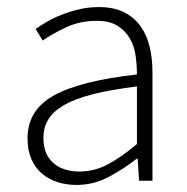

<svg xmlns="http://www.w3.org/2000/svg" viewBox="-20 -512 531 544"><path d="M197 12Q168 12 143 4Q118 -4 99 -20Q80 -36 69 -61Q58 -86 58 -120Q58 -200 132.5 -241.5Q207 -283 368 -301Q368 -328 364 -355.5Q360 -383 347 -404.5Q334 -426 312 -439.5Q290 -453 254 -453Q206 -453 166 -434Q126 -415 101 -397L81 -430Q94 -439 112.5 -450Q131 -461 154 -470Q177 -479 204 -485.5Q231 -492 260 -492Q302 -492 331 -477.5Q360 -463 378 -438Q396 -413 404 -379.5Q412 -346 412 -307V0H374L370 -62H367Q330 -33 287.5 -10.5Q245 12 197 12ZM205 -26Q247 -26 285 -46Q323 -66 368 -104V-267Q294 -258 243 -245Q192 -232 161 -214Q130 -196 116.5 -173Q103 -150 103 -122Q103 -96 111 -78Q119 -60 133 -48.5Q147 -37 165.5 -31.5Q184 -26 205 -26Z"/></svg>

Font: TypoPRO Source Sans Pro
Style: Regular
Weight: 300
Designer: Paul D. Hunt
Foundry: Adobe Systems Incorporated
Version: Version 2.020;PS 2.000;hotconv 1.0.86;makeotf.lib2.5.63406